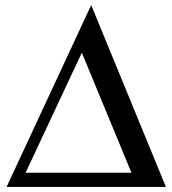

<svg xmlns="http://www.w3.org/2000/svg" viewBox="-20 -738 679 758"><path d="M635 0H6L340 -718ZM499 -56 303 -530 81 -56Z"/></svg>

Font: Veleka
Style: Italic
Weight: 400
Italic angle: -12°
Designer: Stefan Peev, Context Ltd, 2016; SIL International, 1997-2014.
Foundry: Stefan Peev, Context Ltd, 2016
Version: Version 1.000